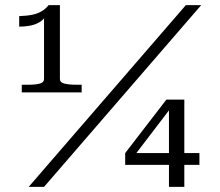

<svg xmlns="http://www.w3.org/2000/svg" viewBox="-20 -730 858 750"><path d="M214 -421Q214 -408 231.5 -403.5Q249 -399 277 -399H299V-369H65V-399H93Q119 -399 135.5 -403.5Q152 -408 152 -421V-670L162 -676Q156 -659 140.5 -647.5Q125 -636 103 -631Q81 -626 55 -626V-667Q85 -668 106.5 -672.5Q128 -677 143.5 -686.5Q159 -696 170 -710H214ZM706 -710H766L152 0H92ZM469 -86V-132L630 -341H666L650 -312L492 -105L495 -132H759V-86ZM700 0H640V-318L649 -341H700Z"/></svg>

Font: Roboto Serif 36pt Light
Style: Regular
Weight: 300
Designer: Greg Gazdowicz
Foundry: Commercial Type
Version: Version 1.008